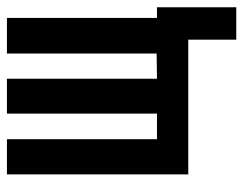

<svg xmlns="http://www.w3.org/2000/svg" viewBox="-92 -474 685 540"><g transform="rotate(-90 250.0 -203.5)"><path d="M500 -104V119H409V-104ZM30 -526H129V-104H201V-526H299V-104L370 -105V-526H470V-16H30Z"/></g></svg>

Font: D2Coding
Style: Bold
Weight: 700
Monospace: yes
Designer: Yong-Rak Park; Jeong-Hwan Yoon; Sang-Min Lee;
Foundry: NHN Corporation
Version: Version 1.3.2; Build 20180524